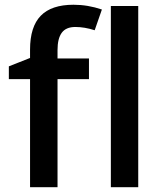

<svg xmlns="http://www.w3.org/2000/svg" viewBox="-20 -785 682 805"><path d="M353 -453.1H221.2V0H106V-453.1H17.1V-506.8L106 -542V-577.1Q106 -672.9 150.9 -719Q195.8 -765.1 288.1 -765.1Q348.6 -765.1 407.2 -745.1L377 -658.2Q334.5 -671.9 295.9 -671.9Q256.8 -671.9 239 -647.7Q221.2 -623.5 221.2 -575.2V-540H353ZM559.6 0H444.8V-759.8H559.6Z"/></svg>

Font: f0_1792           
Style: Regular
Weight: 600
Foundry: Ascender Corporation
Version: Version 1.10